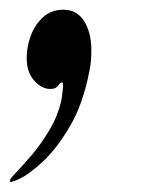

<svg xmlns="http://www.w3.org/2000/svg" viewBox="-44 -171 288 387"><path d="M-24.4 193.8Q-24.9 190.4 -11.7 176.8Q1.5 163.1 20 141.4Q38.6 119.6 55.7 91.1Q72.8 62.5 80.1 29.3Q81.1 22.9 81.8 15.9Q82.5 8.8 83 4.4Q83.5 -4.9 81.1 -4.9Q77.6 -4.9 73.2 1.7Q68.8 8.3 57.6 8.3Q40 8.3 24.9 -8.5Q9.8 -25.4 9.8 -53.7Q9.8 -76.7 18.1 -99.1Q26.4 -121.6 43 -136.5Q59.6 -151.4 84 -151.4Q111.3 -151.4 125.7 -128.2Q140.1 -105 140.1 -70.3Q140.1 -60.1 139.4 -49.6Q138.7 -39.1 136.2 -27.8Q123.5 38.1 97.4 82.8Q71.3 127.4 43.5 153.6Q15.6 179.7 -4.2 189.2Q-23.9 198.7 -24.4 193.8Z"/></svg>

Font: Dai Banna SIL
Style: Bold Italic
Weight: 700
Italic angle: -11°
Designer: Victor Gaultney
Foundry: SIL International
Version: Version 4.000